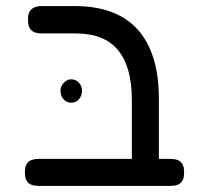

<svg xmlns="http://www.w3.org/2000/svg" viewBox="-20 -602 676 632"><path d="M459 10Q441 10 431.5 5Q422 0 418 -9Q414 -18 414 -28V-274Q414 -328 402.5 -369Q391 -410 368 -437.5Q345 -465 310.5 -478.5Q276 -492 229 -492H118Q105 -492 94.5 -495.5Q84 -499 78 -509Q72 -519 72 -537Q72 -556 78 -565Q84 -574 94 -578Q104 -582 117 -582H226Q295 -582 347 -562.5Q399 -543 433.5 -504.5Q468 -466 485.5 -409Q503 -352 503 -276V-35Q503 -22 500 -12Q497 -2 487 4Q477 10 459 10ZM108 10Q95 10 84.5 6.5Q74 3 68 -6.5Q62 -16 62 -34Q62 -53 68 -62.5Q74 -72 84.5 -75.5Q95 -79 107 -79H541Q554 -79 564 -75.5Q574 -72 580 -62.5Q586 -53 586 -34Q586 -16 580 -6.5Q574 3 564 6.5Q554 10 540 10ZM215 -264Q199 -264 189 -275.5Q179 -287 179 -304Q179 -318 190 -329.5Q201 -341 214 -341Q229 -341 239.5 -330Q250 -319 250 -303Q250 -287 240 -275.5Q230 -264 215 -264Z"/></svg>

Font: Fredoka Light
Style: Regular
Weight: 400
Version: Version 2.001